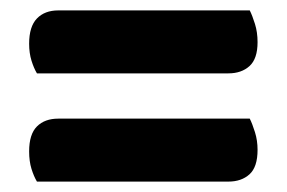

<svg xmlns="http://www.w3.org/2000/svg" viewBox="-20 -480 551 369"><path d="M51 -339Q45 -349 40.5 -363.5Q36 -378 36 -396Q36 -429 51 -444.5Q66 -460 92 -460H460Q465 -450 470 -434Q475 -418 475 -399Q475 -367 459.5 -353Q444 -339 419 -339ZM51 -131Q45 -141 40.5 -155.5Q36 -170 36 -189Q36 -222 51 -237Q66 -252 92 -252H460Q465 -242 470 -226Q475 -210 475 -192Q475 -159 459.5 -145Q444 -131 419 -131Z"/></svg>

Font: Baloo 2 Latin
Style: Bold
Weight: 400
Designer: Sarang Kulkarni and Ek Type
Foundry: Ek Type
Version: Version 1.001